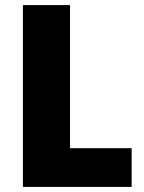

<svg xmlns="http://www.w3.org/2000/svg" viewBox="-20 -734 566 754"><path d="M70 0H497V-152H255V-714H70Z"/></svg>

Font: Noto Sans Gujarati UI SemiCondensed Black
Style: Regular
Weight: 900
Width: 4
Designer: Jelle Bosma - Monotype Design Team, Universal Thirst
Foundry: Monotype Imaging Inc.
Version: Version 2.106